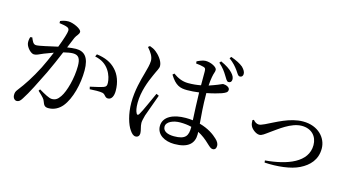

<svg xmlns="http://www.w3.org/2000/svg" viewBox="-89 -1235 3178 1689"><g transform="rotate(15 1500.0 -391.0)"><path d="M305 -734C331 -731 365 -725 381 -717C394 -710 397 -701 397 -689C397 -670 377 -606 348 -531C272 -515 188 -493 156 -493C128 -493 119 -522 106 -551L88 -548C82 -529 79 -506 83 -487C91 -452 131 -410 158 -410C183 -410 198 -421 239 -438C259 -446 290 -458 324 -470C302 -417 278 -363 255 -317C200 -211 153 -139 100 -71C85 -52 82 -40 82 -20C82 8 100 25 117 25C135 25 148 17 165 -11C206 -73 259 -180 312 -288C342 -351 375 -427 403 -494C436 -502 467 -508 489 -508C542 -508 559 -477 559 -410C559 -300 524 -172 487 -119C463 -83 442 -72 411 -72C387 -72 344 -96 291 -127L281 -112C334 -63 342 -52 348 -35C361 0 369 14 404 14C455 14 498 -11 528 -47C591 -124 626 -265 626 -388C626 -510 580 -553 504 -553C482 -553 452 -549 425 -545C442 -585 456 -619 465 -642C477 -670 500 -682 500 -706C500 -733 420 -769 378 -769C347 -769 323 -761 305 -753ZM684 -532C746 -519 785 -491 813 -451C842 -409 851 -364 852 -337C853 -311 848 -301 827 -293C801 -283 746 -272 707 -263L712 -241C747 -244 806 -245 828 -240C858 -233 857 -204 887 -204C921 -204 937 -240 937 -286C937 -363 912 -430 869 -474C827 -519 771 -544 694 -554Z M1753 -762C1793 -727 1814 -696 1831 -668C1849 -641 1857 -619 1873 -618C1889 -617 1902 -626 1903 -646C1904 -665 1896 -684 1874 -707C1851 -732 1815 -755 1766 -777ZM1290 -354C1266 -303 1212 -177 1190 -143C1181 -129 1172 -130 1166 -143C1156 -162 1150 -189 1150 -235C1150 -338 1191 -441 1218 -500C1242 -556 1257 -575 1257 -598C1257 -645 1208 -697 1185 -714C1165 -730 1151 -736 1126 -745L1111 -733C1144 -695 1168 -660 1168 -621C1167 -585 1156 -548 1143 -500C1126 -440 1096 -334 1096 -223C1096 -118 1125 -27 1155 15C1171 39 1188 56 1208 56C1231 56 1243 41 1243 18C1243 -9 1228 -41 1228 -73C1228 -89 1233 -110 1242 -144C1255 -180 1295 -290 1314 -343ZM1661 -149C1661 -72 1641 -33 1534 -33C1478 -33 1433 -51 1433 -94C1433 -140 1497 -165 1557 -165C1595 -165 1630 -161 1661 -153ZM1712 -474C1769 -485 1818 -499 1844 -508C1880 -522 1895 -530 1895 -553C1895 -576 1860 -589 1836 -589C1827 -589 1810 -577 1759 -559C1747 -554 1732 -549 1714 -543C1716 -574 1719 -602 1723 -622C1730 -663 1739 -670 1739 -692C1739 -716 1684 -746 1634 -746C1610 -746 1578 -732 1556 -721L1558 -702C1584 -700 1609 -696 1629 -690C1644 -685 1649 -680 1649 -652C1649 -628 1649 -576 1649 -528C1614 -521 1576 -517 1534 -517C1482 -517 1439 -536 1396 -567L1382 -554C1435 -467 1479 -455 1541 -455C1576 -455 1613 -458 1649 -463C1650 -382 1656 -282 1659 -212C1639 -215 1617 -216 1594 -216C1484 -216 1392 -176 1392 -88C1392 -11 1466 32 1555 32C1681 32 1732 -21 1732 -103C1732 -110 1732 -118 1731 -126C1771 -106 1806 -79 1840 -46C1863 -25 1876 -12 1893 -12C1913 -12 1924 -26 1924 -50C1924 -69 1913 -89 1892 -108C1861 -138 1807 -177 1726 -199C1720 -271 1712 -364 1712 -464ZM1830 -823C1873 -791 1895 -764 1914 -738C1932 -713 1941 -691 1957 -691C1974 -690 1985 -701 1986 -719C1987 -737 1977 -757 1954 -780C1927 -802 1894 -819 1842 -838Z M2165 -349C2166 -333 2166 -314 2174 -298C2186 -271 2226 -240 2256 -240C2280 -240 2299 -257 2349 -293C2398 -326 2501 -413 2599 -413C2689 -413 2741 -354 2741 -275C2741 -118 2563 -52 2363 -35L2365 -16C2479 -9 2604 -22 2680 -61C2759 -100 2819 -163 2819 -264C2819 -361 2739 -453 2600 -453C2480 -453 2364 -382 2281 -343C2251 -329 2240 -326 2227 -326C2208 -326 2189 -340 2177 -355Z"/></g></svg>

Font: Source Han Serif JP Medium
Style: Regular
Weight: 500
Designer: Ryoko NISHIZUKA 西塚涼子 (kana & ideographs); Frank Grießhammer (Latin, Greek & Cyrillic); Wenlong ZHANG 张文龙 (bopomofo); San
Foundry: Adobe Systems Incorporated
Version: Version 1.001;PS 1.001;hotconv 16.6.54;makeotf.lib2.5.65590